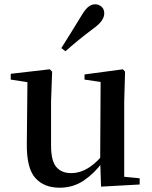

<svg xmlns="http://www.w3.org/2000/svg" viewBox="-20 -859 707 895"><path d="M258 16Q185 16 144.5 -29.5Q104 -75 105 -187L108 -492L134 -472L30 -488V-515L212 -536L223 -525L218 -385V-181Q218 -109 242.5 -80.5Q267 -52 311 -52Q355 -52 395.5 -78.5Q436 -105 468 -149L497 -103H458Q420 -51 370.5 -17.5Q321 16 258 16ZM451 11 447 -111V-113L449 -477L374 -488V-512L553 -536L563 -525L559 -385V-35L631 -28V1ZM266 -635Q287 -669 309.5 -704.5Q332 -740 359 -785Q376 -814 391 -826.5Q406 -839 424 -839Q440 -839 453 -828Q466 -817 466 -796Q466 -780 454 -762.5Q442 -745 414 -725Q374 -695 343.5 -670Q313 -645 285 -620Z"/></svg>

Font: Noto Serif SC ExtraLight SemiBold
Style: Regular
Weight: 600
Version: Version 2.002-H1;hotconv 1.1.0;makeotfexe 2.6.0